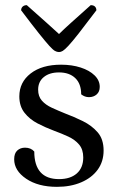

<svg xmlns="http://www.w3.org/2000/svg" viewBox="-20 -713 456 745"><path d="M201 12Q128 12 81.5 -19.5Q35 -51 35 -95Q35 -118 47 -129Q59 -140 77 -140Q100 -140 113 -125Q113 -72 137 -45Q161 -18 209 -18Q253 -18 278 -40Q303 -62 303 -102Q303 -133 287 -152Q271 -171 245 -183Q219 -195 189 -206Q157 -218 126 -234Q95 -250 75 -275.5Q55 -301 55 -339Q55 -394 99 -428Q143 -462 217 -462Q259 -462 293 -451Q327 -440 347 -420.5Q367 -401 367 -376Q367 -357 355 -346.5Q343 -336 325 -336Q309 -336 295 -347Q295 -388 272 -410Q249 -432 209 -432Q172 -432 150 -414Q128 -396 128 -365Q128 -339 142.5 -322.5Q157 -306 181 -295Q205 -284 232 -273Q267 -260 301.5 -243Q336 -226 359 -199.5Q382 -173 382 -129Q382 -86 359 -54.5Q336 -23 295 -5.5Q254 12 201 12ZM209 -511Q201 -511 193 -515.5Q185 -520 171 -535.5Q157 -551 131 -583.5Q105 -616 62 -673Q62 -682 68 -687.5Q74 -693 84 -693Q131 -651 161 -624.5Q191 -598 209 -581Q226 -598 255.5 -624.5Q285 -651 332 -693Q343 -693 348.5 -687.5Q354 -682 354 -673Q311 -616 285.5 -583.5Q260 -551 245.5 -535.5Q231 -520 223.5 -515.5Q216 -511 209 -511Z"/></svg>

Font: Petrona
Style: Regular
Weight: 400
Designer: Ringo R. Seeber
Foundry: Ringo R. Seeber
Version: Version 2.001; ttfautohint (v1.8.3)